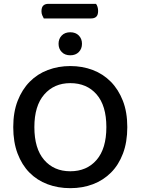

<svg xmlns="http://www.w3.org/2000/svg" viewBox="-20 -966 733 1000"><path d="M208 -870Q204 -877 200 -886.5Q196 -896 196 -907Q196 -928 205.5 -937Q215 -946 232 -946H480Q485 -940 488 -930Q491 -920 491 -909Q491 -888 481.5 -879Q472 -870 455 -870ZM643 -304Q643 -226 620.5 -166.5Q598 -107 558 -67Q518 -27 464 -6.5Q410 14 346 14Q282 14 227.5 -6.5Q173 -27 133.5 -67Q94 -107 71.5 -166.5Q49 -226 49 -304Q49 -382 72 -441Q95 -500 135 -540.5Q175 -581 229.5 -601.5Q284 -622 346 -622Q409 -622 463 -601.5Q517 -581 557 -540.5Q597 -500 620 -441Q643 -382 643 -304ZM534 -304Q534 -416 483 -474.5Q432 -533 346 -533Q262 -533 210.5 -474Q159 -415 159 -304Q159 -192 210 -133Q261 -74 346 -74Q432 -74 483 -133Q534 -192 534 -304ZM407 -738Q407 -712 390.5 -695Q374 -678 346 -678Q318 -678 301.5 -695Q285 -712 285 -738Q285 -764 301.5 -781Q318 -798 346 -798Q374 -798 390.5 -781Q407 -764 407 -738Z"/></svg>

Font: Baloo Bhaina 2 Medium
Style: Regular
Weight: 500
Designer: Yesha Goshar, Manish Minz, Shuchita Grover and Ek Type
Foundry: Ek Type
Version: Version 1.640;hotconv 1.0.111;makeotfexe 2.5.65597; ttfautoh